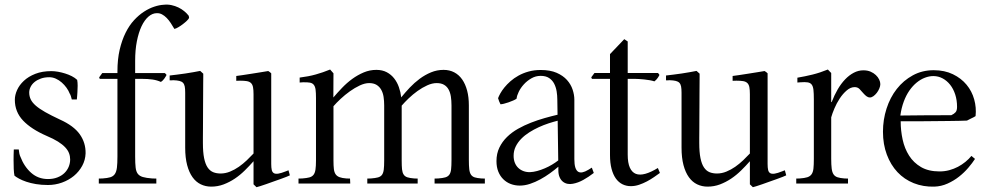

<svg xmlns="http://www.w3.org/2000/svg" viewBox="-20 -779 4209 815"><path d="M284.7 -356.9Q283.7 -361.8 281.2 -369.9Q278.8 -377.9 275.9 -381.8Q271 -394.5 262.2 -406.7Q253.4 -418.9 241.9 -429Q230.5 -439 217 -445.1Q203.6 -451.2 189 -451.2Q169.4 -451.2 153.6 -445.6Q137.7 -439.9 126.7 -430.9Q115.7 -421.9 109.9 -410.2Q104 -398.4 104 -386.2Q104 -370.6 110.4 -357.2Q116.7 -343.8 131.8 -330.6Q147 -317.4 171.9 -303.2Q196.8 -289.1 234.4 -271.5Q293 -245.1 318.6 -209Q344.2 -172.9 343.3 -127.9Q342.3 -99.6 328.9 -75Q315.4 -50.3 293.5 -32.2Q271.5 -14.2 242.9 -3.9Q214.4 6.3 183.6 6.3Q155.8 6.3 132.6 2.4Q109.4 -1.5 91.6 -7.6Q73.7 -13.7 61.3 -20.5Q48.8 -27.3 41.5 -33.2Q39.1 -43.5 38.3 -62Q37.6 -80.6 37.6 -99.1Q37.6 -110.4 37.8 -121.6Q38.1 -132.8 38.6 -144.5H59.6Q60.1 -137.2 62 -127.9Q64 -118.7 66.4 -114.3Q82.5 -71.8 112.3 -45.4Q142.1 -19 183.6 -19Q206.1 -19 223.6 -25.9Q241.2 -32.7 253.2 -44.2Q265.1 -55.7 271.5 -70.8Q277.8 -85.9 277.8 -102.1Q277.8 -116.2 272.9 -128.9Q268.1 -141.6 256.6 -153.8Q245.1 -166 226.1 -178Q207 -189.9 178.2 -202.1Q112.8 -230.5 77.9 -267.3Q43 -304.2 43 -355.5Q43 -375.5 52.5 -396.7Q62 -418 81.3 -436Q100.6 -454.1 129.9 -465.6Q159.2 -477.1 198.2 -477.1Q211.4 -477.1 226.6 -474.4Q241.7 -471.7 256.6 -467Q271.5 -462.4 284.9 -455.6Q298.3 -448.7 307.6 -439.9Q309.6 -429.2 309.6 -415Q309.6 -400.9 308.6 -387.7Q308.1 -380.4 307.6 -372.8Q307.1 -365.2 306.2 -356.9Z M415.5 -21.5Q436 -22.9 448.2 -26.6Q460.4 -30.3 467.3 -40Q474.1 -49.8 476.3 -67.4Q478.5 -85 478.5 -114.3V-444.3H403.3L400.9 -450.7L414.1 -468.8H478.5V-475.6Q478.5 -527.3 488 -568.1Q497.6 -608.9 513.2 -640.1Q528.8 -671.4 549.1 -693.4Q569.3 -715.3 591.3 -729.5Q613.3 -743.7 634.8 -750.7Q656.2 -757.8 674.8 -758.8Q691.9 -760.7 707.8 -757.3Q723.6 -753.9 737.3 -747.3Q751 -740.7 762.2 -731.4Q773.4 -722.2 781.2 -711.9Q781.2 -710.9 781.7 -709Q782.2 -707 782.7 -703.1Q780.8 -698.2 773.2 -690.9Q765.6 -683.6 756.3 -676.5Q747.1 -669.4 737.3 -663.6Q727.5 -657.7 720.2 -656.2Q712.9 -668.9 704.8 -681.2Q696.8 -693.4 687.5 -702.9Q678.2 -712.4 667.7 -718Q657.2 -723.6 645 -723.1Q626.5 -722.7 609.9 -708.3Q593.3 -693.8 580.8 -667.5Q568.4 -641.1 561 -604Q553.7 -566.9 553.7 -521V-468.8H679.7Q682.1 -466.8 683.6 -465.1Q685.1 -463.4 687 -460.9Q684.6 -455.6 678 -446Q671.4 -436.5 663.1 -431.2Q647 -438.5 627.7 -441.4Q608.4 -444.3 579.1 -444.3H553.7V-113.8Q553.7 -85.4 555.7 -68.1Q557.6 -50.8 564.9 -41.3Q572.3 -31.7 586.4 -27.6Q600.6 -23.4 625.5 -21.5L643.6 -21V0H399.4V-21Z M982.9 -456.5Q991.7 -457.5 1009.8 -460.2Q1027.8 -462.9 1048.1 -466.1Q1068.4 -469.2 1087.6 -472.4Q1106.9 -475.6 1118.7 -477.5Q1121.1 -476.6 1125.7 -472.7Q1130.4 -468.8 1131.3 -467.8V-100.1V-83Q1131.3 -67.4 1133.5 -57.6Q1135.7 -47.9 1142.6 -43.9Q1149.4 -40 1161.6 -42Q1173.8 -43.9 1193.4 -51.8Q1195.8 -52.7 1199 -54Q1202.1 -55.2 1204.6 -56.2L1210.4 -34.7Q1206.5 -32.7 1195.6 -28.3Q1184.6 -23.9 1170.2 -18.8Q1155.8 -13.7 1139.9 -8.1Q1124 -2.4 1109.6 2.7Q1095.2 7.8 1084.2 11.2Q1073.2 14.6 1068.8 15.6L1056.2 3.4V-94.7Q1039.1 -75.2 1019.3 -55.7Q999.5 -36.1 977.1 -21Q954.6 -5.9 929.4 3.7Q904.3 13.2 876.5 13.2Q852.5 13.2 832.3 3.4Q812 -6.3 797.4 -26.6Q782.7 -46.9 774.4 -78.1Q766.1 -109.4 766.1 -152.3V-385.3Q766.1 -401.9 764.2 -411.9Q762.2 -421.9 756.8 -427.5Q751.5 -433.1 741.7 -435.5Q731.9 -438 715.8 -438.5Q712.9 -438 708 -438Q703.1 -438 700.2 -438V-458.5Q713.4 -460 731 -462.2Q748.5 -464.4 766.6 -467Q784.7 -469.7 801.3 -472.7Q817.9 -475.6 829.6 -478Q830.6 -477.5 832.3 -475.8Q834 -474.1 836.2 -472.2Q838.4 -470.2 840.3 -468.5Q842.3 -466.8 842.8 -466.3Q842.8 -465.3 842.8 -453.6Q842.8 -441.9 842.5 -423.3Q842.3 -404.8 842.3 -380.6Q842.3 -356.4 842 -331.1Q841.8 -305.7 841.8 -280Q841.8 -254.4 841.6 -232.9Q841.3 -211.4 841.3 -195.3Q841.3 -179.2 841.3 -172.4Q841.3 -132.8 846.4 -107.7Q851.6 -82.5 861.3 -68.1Q871.1 -53.7 885 -48.1Q898.9 -42.5 916.5 -42.5Q936.5 -42.5 956.3 -50.5Q976.1 -58.6 993.9 -71Q1011.7 -83.5 1027.6 -98.6Q1043.5 -113.8 1056.2 -127.4V-378.9Q1056.2 -397.5 1054 -408.9Q1051.8 -420.4 1045.4 -426.5Q1039.1 -432.6 1027.8 -434.6Q1016.6 -436.5 999 -436.5Q996.6 -436.5 991.5 -436.3Q986.3 -436 982.9 -436Z M1610.8 -331.5Q1610.8 -350.6 1608.2 -367.9Q1605.5 -385.3 1598.1 -398.2Q1590.8 -411.1 1578.4 -418.7Q1565.9 -426.3 1546.9 -426.3Q1528.8 -426.3 1507.3 -416.3Q1485.8 -406.2 1465.1 -391.4Q1444.3 -376.5 1426 -359.4Q1407.7 -342.3 1395.5 -328.1V-98.1Q1395.5 -75.7 1397.2 -61.5Q1398.9 -47.4 1404.8 -39.1Q1410.6 -30.8 1421.4 -26.9Q1432.1 -22.9 1450.2 -21.5L1465.8 -21L1466.8 0H1247.1V-21L1263.2 -21.5Q1281.7 -22.9 1293 -25.9Q1304.2 -28.8 1310.5 -36.6Q1316.9 -44.4 1319.1 -59.1Q1321.3 -73.7 1321.3 -97.7V-362.8Q1321.3 -384.8 1319.6 -398.2Q1317.9 -411.6 1312 -418.9Q1306.2 -426.3 1295.4 -428.2Q1284.7 -430.2 1266.1 -429.7L1252 -428.7V-449.7Q1271 -452.1 1287.8 -455.3Q1304.7 -458.5 1320.3 -462.9Q1335.9 -467.3 1350.8 -472.4Q1365.7 -477.5 1381.3 -483.9L1395.5 -467.8L1395 -365.2Q1412.1 -385.3 1432.1 -406.2Q1452.1 -427.2 1475.3 -444.1Q1498.5 -460.9 1524.2 -471.7Q1549.8 -482.4 1577.6 -482.4Q1603 -482.4 1621.8 -472.4Q1640.6 -462.4 1653.3 -446Q1666 -429.7 1673.3 -408.7Q1680.7 -387.7 1683.1 -365.7Q1699.7 -386.2 1719.2 -407Q1738.8 -427.7 1761.5 -444.6Q1784.2 -461.4 1809.6 -471.9Q1835 -482.4 1862.8 -482.4Q1888.2 -482.4 1908.2 -471.9Q1928.2 -461.4 1941.9 -441.7Q1955.6 -421.9 1962.9 -394.3Q1970.2 -366.7 1970.2 -332V-100.1Q1970.2 -75.7 1971.9 -60.8Q1973.6 -45.9 1979.2 -37.6Q1984.9 -29.3 1995.1 -26.1Q2005.4 -22.9 2022.9 -21.5L2038.1 -21V0H1824.7V-21L1840.3 -21.5Q1858.9 -22.9 1870.1 -26.1Q1881.3 -29.3 1887.2 -37.4Q1893.1 -45.4 1894.8 -60.1Q1896.5 -74.7 1896.5 -99.6V-331.5Q1896.5 -352.1 1893.8 -369.4Q1891.1 -386.7 1884 -399.4Q1877 -412.1 1864.7 -419.2Q1852.5 -426.3 1833.5 -426.3Q1814.5 -426.3 1793.5 -416.7Q1772.5 -407.2 1752.4 -392.8Q1732.4 -378.4 1714.8 -361.6Q1697.3 -344.7 1685.1 -330.6V-98.1Q1685.1 -74.7 1686.5 -60.5Q1688 -46.4 1693.4 -38.1Q1698.7 -29.8 1709.2 -26.4Q1719.7 -22.9 1737.8 -21.5L1752.9 -21V0H1539.1V-21L1554.7 -21.5Q1573.2 -22.9 1584.2 -25.9Q1595.2 -28.8 1601.1 -36.4Q1606.9 -43.9 1608.9 -58.3Q1610.8 -72.8 1610.8 -97.7Z M2094.2 -362.3Q2097.2 -370.6 2103.8 -382.6Q2110.4 -394.5 2121.1 -407.7Q2131.8 -420.9 2146.7 -434.1Q2161.6 -447.3 2180.9 -458Q2200.2 -468.8 2223.6 -475.3Q2247.1 -481.9 2274.9 -481.9Q2315.4 -481.9 2342.8 -470Q2370.1 -458 2386.7 -439.5Q2403.3 -420.9 2410.6 -398.7Q2418 -376.5 2418 -356V-103.5Q2418 -81.1 2422.1 -68.1Q2426.3 -55.2 2433.8 -50.3Q2441.4 -45.4 2452.4 -47.6Q2463.4 -49.8 2477.1 -58.1L2492.2 -67.4L2500.5 -44.9Q2478.5 -27.8 2456.1 -15.4Q2433.6 -2.9 2411.6 1Q2399.9 3.4 2388.9 1.2Q2377.9 -1 2369.4 -7.8Q2360.8 -14.6 2355.5 -26.6Q2350.1 -38.6 2350.1 -55.7V-71.3Q2334 -57.6 2314.5 -43.5Q2294.9 -29.3 2273.4 -17.6Q2252 -5.9 2229.7 1.5Q2207.5 8.8 2186.5 8.8Q2166 8.8 2147.9 2Q2129.9 -4.9 2116.5 -18.1Q2103 -31.2 2095.2 -50.5Q2087.4 -69.8 2087.4 -95.2Q2087.4 -127 2099.6 -152.3Q2111.8 -177.7 2132.1 -197.5Q2152.3 -217.3 2178.7 -232.2Q2205.1 -247.1 2233.9 -258.3Q2262.7 -269.5 2292 -277.8Q2321.3 -286.1 2346.7 -292L2345.7 -356Q2345.7 -373.5 2342.8 -391.4Q2339.8 -409.2 2332.3 -423.8Q2324.7 -438.5 2310.8 -447.8Q2296.9 -457 2274.9 -457Q2253.9 -457 2235.6 -446.5Q2217.3 -436 2203.6 -420.9Q2189.9 -405.8 2181.9 -389.2Q2173.8 -372.6 2172.9 -360.4Q2168 -356.4 2158.4 -352.3Q2148.9 -348.1 2138.4 -344.5Q2127.9 -340.8 2118.7 -338.6Q2109.4 -336.4 2104.5 -336.4Q2102.1 -340.8 2098.9 -348.4Q2095.7 -356 2094.2 -362.3ZM2347.2 -266.6Q2329.6 -262.2 2308.6 -255.4Q2287.6 -248.5 2266.8 -239Q2246.1 -229.5 2226.8 -217.3Q2207.5 -205.1 2192.6 -189.9Q2177.7 -174.8 2168.9 -156.7Q2160.2 -138.7 2160.2 -117.7Q2160.2 -101.1 2165.5 -87.9Q2170.9 -74.7 2180.4 -65.9Q2189.9 -57.1 2202.6 -52.5Q2215.3 -47.9 2230 -48.3Q2244.1 -48.8 2260.3 -53.2Q2276.4 -57.6 2292.5 -64.5Q2308.6 -71.3 2323.2 -80.1Q2337.9 -88.9 2349.6 -98.1Z M2569.3 -444.3H2492.7L2489.7 -450.7L2503.4 -469.2H2569.3V-549.3L2629.9 -612.8L2644.5 -603V-469.2H2772.9L2775.9 -465.8Q2778.3 -462.4 2779.3 -460.9Q2776.9 -455.6 2771.5 -447.8Q2766.1 -439.9 2757.8 -433.6Q2749.5 -436.5 2738 -438.5Q2726.6 -440.4 2714.8 -441.7Q2703.1 -442.9 2692.1 -443.6Q2681.2 -444.3 2673.3 -444.3H2644.5V-122.6Q2644.5 -87.4 2653.6 -67.4Q2662.6 -47.4 2679.2 -41Q2695.8 -34.7 2719.5 -41.3Q2743.2 -47.9 2772.5 -65.9L2781.2 -44.9Q2770.5 -37.1 2756.3 -27.3Q2742.2 -17.6 2726.1 -9Q2710 -0.5 2692.6 5.4Q2675.3 11.2 2657.7 11.2Q2638.7 11.2 2622.3 3.2Q2606 -4.9 2594.2 -21.2Q2582.5 -37.6 2575.9 -62.5Q2569.3 -87.4 2569.3 -121.1Z M3089.8 -456.5Q3098.6 -457.5 3116.7 -460.2Q3134.8 -462.9 3155 -466.1Q3175.3 -469.2 3194.6 -472.4Q3213.9 -475.6 3225.6 -477.5Q3228 -476.6 3232.7 -472.7Q3237.3 -468.8 3238.3 -467.8V-100.1V-83Q3238.3 -67.4 3240.5 -57.6Q3242.7 -47.9 3249.5 -43.9Q3256.3 -40 3268.6 -42Q3280.8 -43.9 3300.3 -51.8Q3302.7 -52.7 3305.9 -54Q3309.1 -55.2 3311.5 -56.2L3317.4 -34.7Q3313.5 -32.7 3302.5 -28.3Q3291.5 -23.9 3277.1 -18.8Q3262.7 -13.7 3246.8 -8.1Q3231 -2.4 3216.6 2.7Q3202.1 7.8 3191.2 11.2Q3180.2 14.6 3175.8 15.6L3163.1 3.4V-94.7Q3146 -75.2 3126.2 -55.7Q3106.4 -36.1 3084 -21Q3061.5 -5.9 3036.4 3.7Q3011.2 13.2 2983.4 13.2Q2959.5 13.2 2939.2 3.4Q2918.9 -6.3 2904.3 -26.6Q2889.6 -46.9 2881.3 -78.1Q2873 -109.4 2873 -152.3V-385.3Q2873 -401.9 2871.1 -411.9Q2869.1 -421.9 2863.8 -427.5Q2858.4 -433.1 2848.6 -435.5Q2838.9 -438 2822.8 -438.5Q2819.8 -438 2814.9 -438Q2810.1 -438 2807.1 -438V-458.5Q2820.3 -460 2837.9 -462.2Q2855.5 -464.4 2873.5 -467Q2891.6 -469.7 2908.2 -472.7Q2924.8 -475.6 2936.5 -478Q2937.5 -477.5 2939.2 -475.8Q2940.9 -474.1 2943.1 -472.2Q2945.3 -470.2 2947.3 -468.5Q2949.2 -466.8 2949.7 -466.3Q2949.7 -465.3 2949.7 -453.6Q2949.7 -441.9 2949.5 -423.3Q2949.2 -404.8 2949.2 -380.6Q2949.2 -356.4 2949 -331.1Q2948.7 -305.7 2948.7 -280Q2948.7 -254.4 2948.5 -232.9Q2948.2 -211.4 2948.2 -195.3Q2948.2 -179.2 2948.2 -172.4Q2948.2 -132.8 2953.4 -107.7Q2958.5 -82.5 2968.3 -68.1Q2978 -53.7 2991.9 -48.1Q3005.9 -42.5 3023.4 -42.5Q3043.5 -42.5 3063.2 -50.5Q3083 -58.6 3100.8 -71Q3118.7 -83.5 3134.5 -98.6Q3150.4 -113.8 3163.1 -127.4V-378.9Q3163.1 -397.5 3160.9 -408.9Q3158.7 -420.4 3152.3 -426.5Q3146 -432.6 3134.8 -434.6Q3123.5 -436.5 3106 -436.5Q3103.5 -436.5 3098.4 -436.3Q3093.3 -436 3089.8 -436Z M3508.3 -105Q3508.3 -79.6 3510.3 -63.7Q3512.2 -47.9 3518.1 -39.1Q3523.9 -30.3 3534.9 -26.6Q3545.9 -22.9 3564.5 -21.5L3579.6 -21V0H3359.9V-21L3375 -21.5Q3395 -22.9 3406.7 -26.6Q3418.5 -30.3 3424.8 -39.1Q3431.2 -47.9 3432.9 -63.5Q3434.6 -79.1 3434.6 -104.5V-357.4Q3434.6 -382.8 3432.9 -397.7Q3431.2 -412.6 3425.3 -420.2Q3419.4 -427.7 3408.2 -429.4Q3397 -431.2 3377.9 -429.7L3364.7 -428.7V-449.2Q3397 -454.6 3428.7 -462.4Q3460.4 -470.2 3494.1 -483.9L3500.5 -477.1L3508.3 -469.2V-345.7H3510.3Q3521.5 -375 3535.9 -399.7Q3550.3 -424.3 3567.4 -442.1Q3584.5 -460 3604 -470.2Q3623.5 -480.5 3645 -480.5Q3662.1 -480.5 3675.3 -474.9Q3688.5 -469.2 3697.8 -460.4Q3707 -451.7 3711.9 -441.4Q3716.8 -431.2 3716.8 -421.9Q3716.8 -413.6 3712.6 -403.6Q3708.5 -393.6 3701.9 -385Q3695.3 -376.5 3687.5 -370.8Q3679.7 -365.2 3672.4 -365.2Q3665.5 -365.2 3658.9 -369.9Q3652.3 -374.5 3645 -382.8Q3636.7 -392.6 3628.7 -400.9Q3620.6 -409.2 3607.9 -409.2Q3590.3 -409.2 3574 -395Q3557.6 -380.9 3544.4 -360.8Q3531.2 -340.8 3522 -318.8Q3512.7 -296.9 3508.3 -280.8Z M4118.7 -104.5Q4107.4 -86.9 4090.1 -66.7Q4072.8 -46.4 4050.8 -29.1Q4028.8 -11.7 4002.2 0.2Q3975.6 12.2 3946.3 13.2Q3898.9 14.6 3858.6 -1.5Q3818.4 -17.6 3789.6 -48.3Q3760.7 -79.1 3744.4 -122.8Q3728 -166.5 3728 -219.7Q3728 -271 3743.2 -318.1Q3758.3 -365.2 3786.6 -401.4Q3814.9 -437.5 3854.7 -459.2Q3894.5 -481 3943.4 -481Q3989.7 -481 4024.9 -463.9Q4060.1 -446.8 4082.8 -419.4Q4105.5 -392.1 4115.2 -357.2Q4125 -322.3 4121.1 -286.1Q4112.8 -280.8 4102.8 -276.4Q4092.8 -272 4084.5 -267.1Q4072.3 -266.6 4052 -266.1Q4031.7 -265.6 4007.1 -265.4Q3982.4 -265.1 3955.8 -264.9Q3929.2 -264.6 3904.1 -264.4Q3878.9 -264.2 3857.2 -264.2Q3835.4 -264.2 3821.3 -264.2H3803.2Q3803.2 -224.6 3811.5 -186.5Q3819.8 -148.4 3838.9 -118.4Q3857.9 -88.4 3889.6 -69.8Q3921.4 -51.3 3968.3 -51.3Q3989.7 -51.3 4009.5 -56.6Q4029.3 -62 4046.4 -71Q4063.5 -80.1 4078.1 -92Q4092.8 -104 4103.5 -117.2ZM3801.8 -288.6Q3910.2 -290 4018.1 -290Q4029.8 -295.4 4036.1 -302.5Q4042.5 -309.6 4042.5 -325.2Q4042.5 -354 4034.7 -377.9Q4026.9 -401.9 4013.2 -419.2Q3999.5 -436.5 3981.2 -446.3Q3962.9 -456.1 3941.9 -456.1Q3924.3 -456.1 3906.2 -449.2Q3888.2 -442.4 3871.3 -428.7Q3854.5 -415 3840.3 -394.8Q3826.2 -374.5 3816.4 -348.1Q3806.2 -320.8 3801.8 -288.6Z"/></svg>

Font: Varendra
Style: Regular
Weight: 400
Designer: Jacob Thomas
Foundry: Bangla Type Foundry
Version: Version 1.008